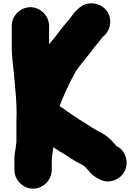

<svg xmlns="http://www.w3.org/2000/svg" viewBox="-20 -836 825 1146"><path d="M50 -681V-558C50 -485.6 62.3 -423.3 67 -353C73.1 -291.7 79 -226.1 79 -161C78.3 -147.7 78 -134 78 -120V12C76.7 20.7 75.7 28.3 75 35L73 51C68.2 75 64.4 105.4 66 132V178C66 238.5 117.1 290 177.5 290C237.9 290 289 238.5 289 178V120L291 98C293.2 78 295.6 62.4 299 42L309 50C319 56.7 329.3 63.3 340 70C364.3 82.1 396.9 107.3 422 121L439 131C454 139.7 475.7 147.7 488 160C504.9 176.9 518.8 197.2 537 212C547.1 219.6 558.7 225.5 570 232C629.5 267.1 696.2 234.9 721.5 190.5C755.2 131.4 724.8 55.9 675 36L667 26C654.8 11.1 637.1 -6.4 622 -19C601.1 -36.4 573.7 -48.2 549 -63L533 -72L521 -80C516.3 -82.7 511.3 -86 506 -90C487.6 -102.2 476.8 -108 454 -122C431.4 -136.1 405.6 -156.1 383 -170C366.9 -180.7 352.7 -193.7 336 -202C347.2 -239.4 360.2 -260.6 375 -297C392.7 -336.4 413.6 -376.7 434 -413C463 -454.9 498.4 -493 528 -534C547.5 -561.9 573.3 -586.9 592 -615C640.3 -649.5 656.3 -725.1 612.5 -777C575.5 -820.9 503.6 -831.3 455 -791L446 -783C425.3 -766 412.6 -745.4 396 -724C379.6 -703.9 361.9 -685.3 346 -664C331.6 -643.2 316.1 -625.9 301 -605C290.4 -592.8 280.9 -582.8 273 -571V-681C273 -741.5 221.9 -793 161.5 -793C101.1 -793 50 -741.5 50 -681Z"/></svg>

Font: Smoothie
Style: Blk
Weight: 900
Foundry: Cannot Into Space Fonts
Version: Version 0.8